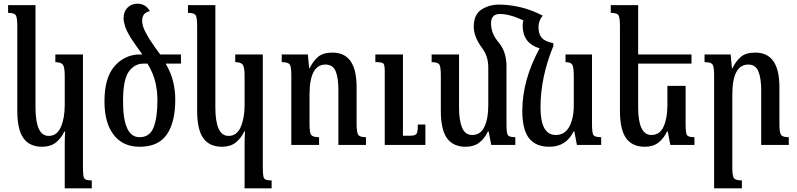

<svg xmlns="http://www.w3.org/2000/svg" viewBox="-20 -788 4333 1044"><path d="M332 236H479V193Q446 193 438.5 182.5Q431 172 431 122V-492H281V-450Q310 -450 321 -437.5Q332 -425 332 -374V-217Q332 -146 311 -97.5Q290 -49 245 -49Q173 -49 173 -204V-760H24V-718Q57 -718 65.5 -706Q74 -694 74 -645V-186Q74 -83 107.5 -36.5Q141 10 209 10Q254 10 283 -12.5Q312 -35 330 -73H334Q333 -56 332.5 -37Q332 -18 332 -2Z M933 -247Q933 -296 921.5 -344Q910 -392 881 -442H964V-492H851Q837 -510 822.5 -531Q808 -552 792 -576Q768 -616 760.5 -637Q753 -658 753 -677Q753 -694 761.5 -707.5Q770 -721 795 -728Q771 -768 727 -768Q695 -768 673.5 -746.5Q652 -725 652 -689Q652 -670 660 -645Q668 -620 693 -579Q709 -555 724.5 -533Q740 -511 754 -492H742Q660 -492 604 -429.5Q548 -367 548 -236Q548 -120 598 -55Q648 10 739 10Q841 10 887 -56.5Q933 -123 933 -247ZM739 -42Q649 -42 649 -236Q649 -356 680.5 -399Q712 -442 759 -442H782Q813 -391 824.5 -342.5Q836 -294 836 -243Q836 -148 815 -95Q794 -42 739 -42Z M1310 236H1457V193Q1424 193 1416.5 182.5Q1409 172 1409 122V-492H1259V-450Q1288 -450 1299 -437.5Q1310 -425 1310 -374V-217Q1310 -146 1289 -97.5Q1268 -49 1223 -49Q1151 -49 1151 -204V-760H1002V-718Q1035 -718 1043.5 -706Q1052 -694 1052 -645V-186Q1052 -83 1085.5 -36.5Q1119 10 1187 10Q1232 10 1261 -12.5Q1290 -35 1308 -73H1312Q1311 -56 1310.5 -37Q1310 -18 1310 -2Z M1970 -42Q1938 -42 1928.5 -54Q1919 -66 1919 -116V-315Q1919 -502 1788 -502Q1736 -502 1708.5 -478Q1681 -454 1664 -417H1661L1654 -492H1512V-450Q1546 -450 1555 -438Q1564 -426 1564 -380V0H1715V-42Q1683 -42 1673 -53.5Q1663 -65 1663 -113V-273Q1663 -437 1750 -437Q1790 -437 1805 -401Q1820 -365 1820 -298V0H1970ZM2293 -111H2252Q2252 -70 2244.5 -60Q2237 -50 2209 -50H2171V-492H2021V-450H2031Q2058 -450 2065 -442Q2072 -434 2072 -403V0H2293Z M3099 -73H3103L3117 0H3249V-42Q3215 -42 3207 -53Q3199 -64 3199 -113V-492H3055V-450Q3082 -450 3091 -437.5Q3100 -425 3100 -374V-217Q3100 -144 3075.5 -99Q3051 -54 3002 -54Q2919 -54 2919 -204Q2919 -368 2989 -538V-553Q2943 -562 2925.5 -583Q2908 -604 2908 -640Q2908 -676 2931 -703Q2869 -735 2809 -749Q2749 -763 2693 -763Q2640 -763 2598 -736Q2556 -709 2556 -642Q2556 -588 2602 -526Q2635 -482 2635 -422V-214Q2635 -143 2614 -98.5Q2593 -54 2548 -54Q2509 -54 2492.5 -94Q2476 -134 2476 -204V-492H2327V-450Q2360 -450 2368.5 -438Q2377 -426 2377 -377V-186Q2377 -83 2410.5 -36.5Q2444 10 2512 10Q2557 10 2586 -12.5Q2615 -35 2633 -73H2637L2651 0H2782V-42Q2749 -42 2741.5 -53Q2734 -64 2734 -113V-427Q2734 -501 2698 -549Q2668 -584 2659 -610.5Q2650 -637 2650 -661Q2650 -712 2698 -712Q2751 -712 2826 -677Q2822 -664 2822 -649Q2822 -553 2914 -525Q2820 -352 2820 -186Q2820 -83 2856.5 -36.5Q2893 10 2967 10Q3058 10 3099 -73Z M3607 -73H3611L3625 0H3756V-42Q3723 -42 3715.5 -53Q3708 -64 3708 -113V-321H3609V-217Q3609 -146 3588.5 -100Q3568 -54 3522 -54Q3450 -54 3450 -204V-442H3740V-492H3450V-760H3301V-718Q3334 -718 3342.5 -706Q3351 -694 3351 -645V-186Q3351 -83 3384.5 -36.5Q3418 10 3486 10Q3531 10 3560 -12.5Q3589 -35 3607 -73Z M4269 -42Q4237 -42 4227.5 -54Q4218 -66 4218 -116V-315Q4218 -502 4087 -502Q4035 -502 4007.5 -478Q3980 -454 3963 -417H3960L3953 -492H3811V-450Q3845 -450 3854 -438Q3863 -426 3863 -380V236H4014V193Q3982 193 3972 182Q3962 171 3962 124V-273Q3962 -437 4049 -437Q4089 -437 4104 -399Q4119 -361 4119 -298V0H4269Z"/></svg>

Font: Noto Serif Armenian ExtraCondensed Semi
Style: Regular
Weight: 600
Width: 3
Designer: Monotype Design Team
Foundry: Monotype Imaging Inc.
Version: Version 1.901